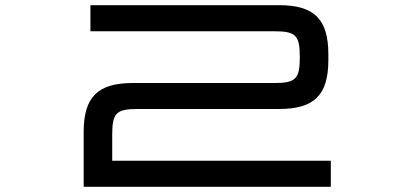

<svg xmlns="http://www.w3.org/2000/svg" viewBox="-20 -720 1599 740"><path d="M1057 -700H328.5V-599.5H1036C1120 -599.5 1135.5 -584.5 1135.5 -500V-499.5C1135.5 -415.5 1120 -400 1036 -400H491C357 -400 302.5 -346 302.5 -212V0H1255V-100.5H412.5V-200.5C412.5 -284.5 427.5 -300 512 -300H1057C1191 -300 1245.5 -354 1245.5 -488V-511.5C1245.5 -645.5 1191 -700 1057 -700Z"/></svg>

Font: Melete
Style: Regular
Weight: 400
Width: 6
Designer: Sora Sagano
Foundry: DOT COLON
Version: Version 0.200;FEAKit 1.0